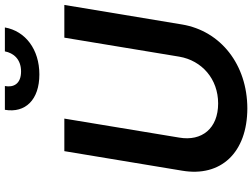

<svg xmlns="http://www.w3.org/2000/svg" viewBox="-142 -865 1019 775"><g transform="rotate(-90 367.5 -477.5)"><path d="M547.6 -967.3C541.2 -932.9 516.3 -902 466.6 -902C415.5 -902 401.3 -933.2 407.7 -967.3H311.8C297.6 -884.6 352.3 -828.1 454.5 -828.1C555.8 -828.1 629.6 -884.6 644.2 -967.3ZM526.3 -263.5C510.7 -172.2 436.4 -106.5 337.4 -106.5C236.5 -106.5 183.9 -172.2 199.6 -263.5L276.3 -727.3H144.9L66.1 -252.1C39.4 -95.9 138.5 11 317.5 11.4C494 11 630 -95.9 656.2 -252.1L735.1 -727.3H603Z"/></g></svg>

Font: Riot Sans 2.0
Style: Bold Italic
Weight: 600
Italic angle: -9.39999°
Designer: Rasmus Andersson
Foundry: rsms
Version: Version 3.006;hotconv 1.0.109;makeotfexe 2.5.65596